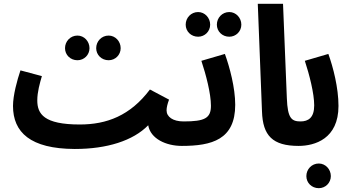

<svg xmlns="http://www.w3.org/2000/svg" viewBox="-20 -758 1840 1004"><path d="M548 -443C583 -443 611 -471 611 -506C611 -542 583 -572 548 -572C511 -572 483 -542 483 -506C483 -471 511 -443 548 -443ZM385 -443C420 -443 448 -471 448 -506C448 -542 420 -572 385 -572C348 -572 320 -542 320 -506C320 -471 348 -443 385 -443ZM370 21H372C539 21 676 -22 755 -103C767 -32 849 5 931 5C977 5 1002 -21 1002 -61C1002 -95 982 -123 940 -123C884 -123 851 -147 851 -181C851 -196 856 -216 864 -237L764 -290C661 -153 538 -107 397 -107C210 -107 175 -162 175 -233C175 -277 188 -322 199 -360L87 -390C70 -340 48 -260 48 -204C48 -66 139 20 370 21Z M1179 -566C1214 -566 1242 -594 1242 -629C1242 -665 1214 -695 1179 -695C1142 -695 1114 -665 1114 -629C1114 -594 1142 -566 1179 -566ZM1016 -566C1051 -566 1079 -594 1079 -629C1079 -665 1051 -695 1016 -695C979 -695 951 -665 951 -629C951 -594 979 -566 1016 -566ZM930 5C1088 5 1210 -28 1210 -210C1210 -299 1181 -407 1156 -476L1033 -440C1057 -368 1083 -269 1083 -205C1083 -140 1051 -123 940 -123Z M1542 5C1588 5 1613 -21 1613 -61C1613 -97 1593 -123 1552 -123C1504 -123 1484 -140 1480 -244L1460 -738H1328L1350 -175C1354 -49 1405 5 1542 5Z M1541 5C1626 5 1750 -32 1750 -204C1750 -299 1722 -407 1697 -476L1574 -440C1598 -367 1623 -269 1623 -207C1623 -143 1593 -123 1551 -123ZM1647 226C1682 226 1710 198 1710 163C1710 127 1682 97 1647 97C1610 97 1582 127 1582 163C1582 198 1610 226 1647 226Z"/></svg>

Font: Noto Sans Arabic UI XCn
Style: Bold
Weight: 700
Width: 2
Designer: Monotype Design Team, Nadine Chahine and Nizar Qandah
Foundry: Monotype Imaging Inc.
Version: Version 2.010